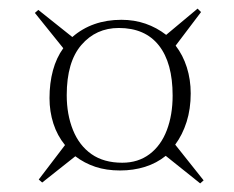

<svg xmlns="http://www.w3.org/2000/svg" viewBox="-20 -544 544 446"><path d="M95 -316Q95 -351 103 -380.5Q111 -410 127 -432L61 -514L69 -521L148 -458Q171 -478 199.5 -488Q228 -498 262 -498Q292 -498 318 -489Q344 -480 366 -463L439 -524L447 -516L388 -438Q405 -416 414 -387.5Q423 -359 423 -327Q423 -291 413.5 -261Q404 -231 387 -208L453 -125L445 -118L365 -182Q344 -165 317 -156.5Q290 -148 259 -148Q227 -148 201.5 -156.5Q176 -165 155 -181L78 -120L70 -127L131 -207Q113 -229 104 -257Q95 -285 95 -316ZM135 -323Q135 -278 149.5 -242Q164 -206 192.5 -186Q221 -166 264 -166Q301 -166 327.5 -186Q354 -206 367.5 -241.5Q381 -277 381 -322Q381 -398 349 -438.5Q317 -479 256 -479Q203 -479 169 -439.5Q135 -400 135 -323Z"/></svg>

Font: Literata 60pt ExtraLight
Style: Italic
Weight: 250
Italic angle: -2°
Designer: Latin by Veronika Burian and Jose Scaglione. Greek by Irene Vlachou. Cyrillic by Vera Evstafieva
Foundry: TypeTogether
Version: Version 3.103;gftools[0.9.29]